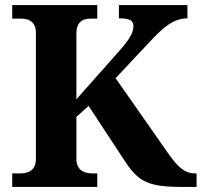

<svg xmlns="http://www.w3.org/2000/svg" viewBox="-20 -734 792 754"><path d="M28 0H362V-53H343C308 -53 280 -67 280 -111V-275L328 -318L462 -114C519 -25 552 0 692 0H752V-53H748C705 -53 679 -76 636 -138L434 -427L572 -574C620 -625 661 -662 716 -662V-714H447V-662C488 -662 504 -654 504 -632C504 -604 486 -576 444 -529L280 -344V-603C280 -647 304 -661 337 -661H362V-714H28V-661H62C95 -661 121 -647 121 -605V-110C121 -66 93 -53 59 -53H28Z"/></svg>

Font: Noto Serif Lao
Style: Bold
Weight: 700
Designer: Monotype Design Team
Foundry: Monotype Imaging Inc.
Version: Version 2.003